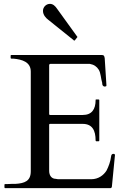

<svg xmlns="http://www.w3.org/2000/svg" viewBox="-20 -972 657 992"><path d="M3 -4C3 -3 3 -2 4 -2C4 0 5 0 7 0H551C553 0 554 -1 556 -2C556 -4 557 -6 558 -7L574 -171C574 -174 571 -177 568 -177C559 -178 555 -173 554 -164C551 -138 541 -111 530 -90C515 -67 489 -46 451 -46H289C282 -46 275 -46 268 -48C247 -48 234 -65 234 -89V-327C234 -330 236 -332 239 -332H407C457 -332 474 -298 474 -246C474 -245 474 -244 475 -244C476 -242 477 -242 478 -242H489C490 -242 490 -242 492 -243C492 -244 493 -245 493 -246V-455C493 -457 492 -458 489 -458H478C475 -459 474 -458 474 -455C474 -407 454 -378 408 -378H239C236 -378 234 -380 234 -383V-636C235 -640 237 -642 241 -642H444C466 -638 480 -628 490 -612C501 -595 501 -566 508 -544C508 -534 510 -529 516 -526C516 -525 518 -525 521 -525C524 -525 526 -526 528 -526C529 -528 530 -529 530 -530L521 -671C519 -684 517 -688 503 -688H39C37 -688 35 -687 35 -685V-673C35 -672 35 -672 36 -670C37 -670 38 -669 39 -669H49C94 -665 139 -652 139 -602V-87C139 -36 107 -25 60 -22C46 -22 32 -22 18 -21H7C4 -21 4 -20 3 -18ZM202 -916C202 -895 217 -879 229 -870L361 -764C362 -763 362 -762 363 -762C364 -762 366 -763 367 -764L378 -778C379 -779 380 -780 380 -781C380 -782 379 -783 378 -784L274 -928C265 -941 254 -952 238 -952C218 -952 202 -935 202 -916Z"/></svg>

Font: fbb
Style: Regular
Weight: 400
Designer: David J. Perry, Michael Sharpe
Version: Version 1.045